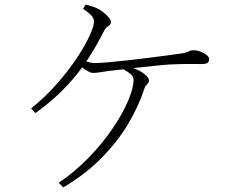

<svg xmlns="http://www.w3.org/2000/svg" viewBox="-20 -788 1040 834"><path d="M340.8 -750 352.1 -768.1Q367.7 -764.2 382.8 -759.3Q397.9 -754.4 407.2 -749Q425.8 -739.3 443.8 -721.4Q461.9 -703.6 461.9 -692.9Q461.9 -681.2 450.9 -675Q439.9 -668.9 433.1 -655.8Q415.5 -621.6 396.5 -587.9Q377.4 -554.2 355 -521Q376 -514.2 393.1 -514.2Q411.1 -514.2 448.2 -517.3Q485.4 -520.5 531 -525.6Q576.7 -530.8 622.1 -536.4Q667.5 -542 703.6 -546.9Q739.7 -551.8 756.8 -554.2Q777.8 -556.6 788.1 -560.3Q798.3 -564 804.7 -566.9Q811 -569.8 819.8 -569.8Q834.5 -569.8 850.3 -564Q866.2 -558.1 877.2 -549.3Q888.2 -540.5 888.2 -532.2Q888.2 -520.5 882.1 -515.1Q876 -509.8 852.1 -509.8Q838.4 -509.8 814.9 -510Q791.5 -510.3 764.9 -509.8Q738.3 -509.3 715.8 -507.8Q690.4 -506.3 647.2 -501.7Q604 -497.1 559.1 -492.2Q588.9 -481.4 607.9 -466.1Q627 -450.7 627 -439.9Q627 -428.7 619.1 -422.1Q611.3 -415.5 606 -399.9Q582 -326.2 536.6 -249.8Q491.2 -173.3 421.6 -102.5Q352.1 -31.7 254.9 25.9L234.9 5.9Q306.6 -42.5 366.2 -104.2Q425.8 -166 469.2 -230Q512.7 -293.9 536.4 -349.9Q560.1 -405.8 560.1 -441.9Q560.1 -455.6 547.4 -466.3Q534.7 -477.1 516.1 -486.8L453.1 -480Q434.1 -477.5 416.3 -474.4Q398.4 -471.2 383.8 -471.2Q375 -471.2 362.3 -478.3Q349.6 -485.4 336.9 -495.1Q299.3 -443.8 250.5 -394.8Q201.7 -345.7 133.8 -296.9L115.2 -316.9Q179.2 -368.7 229.7 -426.8Q280.3 -484.9 315.7 -538.8Q351.1 -592.8 369.6 -633.8Q388.2 -674.8 388.2 -692.9Q388.2 -709.5 375.7 -722.2Q363.3 -734.9 340.8 -750Z"/></svg>

Font: Source Han Serif CN ExtraLight
Style: Regular
Weight: 250
Designer: Ryoko NISHIZUKA  (kana & ideographs); Frank Grießhammer (Latin, Greek & Cyrillic); Wenlong ZHANG  (bopomofo); Sandoll Co
Foundry: Adobe Systems Incorporated
Version: Version 1.001;PS 1.001;hotconv 16.6.54;makeotf.lib2.5.65590